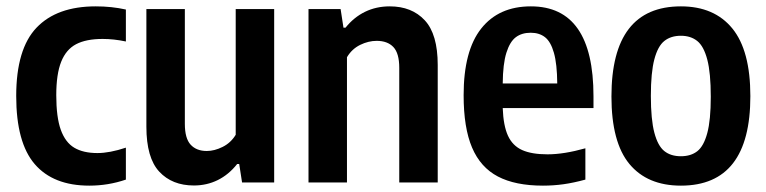

<svg xmlns="http://www.w3.org/2000/svg" viewBox="-20 -574 2411 604"><path d="M31 -272Q31 -420 95 -487Q159 -554 281 -554Q331.5 -554 376 -544V-443.5Q338 -451.5 303 -451.5Q251 -451.5 219.5 -435Q188 -418.5 172.5 -379.8Q157 -341 157 -274.5Q157 -205.5 171.2 -165.8Q185.5 -126 213.8 -109.2Q242 -92.5 286.5 -92.5Q325 -92.5 376 -109.5V-9Q320.5 10 261 10Q147.5 10 89.2 -57.8Q31 -125.5 31 -272Z M440.5 -175.5V-545.5H561.5V-184.5Q561.5 -138.5 579.8 -118.8Q598 -99 630.5 -99Q654.5 -99 680.2 -111.8Q706 -124.5 721.5 -150V-545.5H842.5V0H741.5L732.5 -58H726Q699.5 -24.5 665 -7.5Q630.5 9.5 590 9.5Q521.5 9.5 481 -34Q440.5 -77.5 440.5 -175.5Z M950.5 -545.5H1051.5L1060.5 -487H1067Q1093 -519.5 1128.2 -536.8Q1163.5 -554 1206 -554Q1275.5 -554 1316.2 -510.2Q1357 -466.5 1357 -369.5V0H1236V-360.5Q1236 -406.5 1217.5 -426Q1199 -445.5 1165 -445.5Q1139 -445.5 1113 -432.8Q1087 -420 1071.5 -394V0H950.5Z M1847 -234H1561.5Q1563.5 -178.5 1578 -147Q1592.5 -115.5 1622.5 -102Q1652.5 -88.5 1702.5 -88.5Q1754 -88.5 1821.5 -107.5V-9Q1785 1 1753.2 5.5Q1721.5 10 1688 10Q1601 10 1546.2 -18.8Q1491.5 -47.5 1465 -109.8Q1438.5 -172 1438.5 -274.5Q1438.5 -414.5 1493.8 -484.2Q1549 -554 1650 -554Q1847 -554 1847 -271ZM1561.5 -311.5H1733Q1732.5 -373 1722.5 -408Q1712.5 -443 1694.5 -457Q1676.5 -471 1649.5 -471Q1621.5 -471 1602.8 -457Q1584 -443 1573 -408Q1562 -373 1561.5 -311.5Z M1903.5 -270.5Q1903.5 -554 2122 -554Q2227 -554 2283.8 -484.5Q2340.5 -415 2340.5 -271.5Q2340.5 10 2122 10Q2016.5 10 1960 -58.2Q1903.5 -126.5 1903.5 -270.5ZM2216 -269.5Q2216 -344.5 2205 -386.5Q2194 -428.5 2173.5 -445Q2153 -461.5 2122 -461.5Q2090.5 -461.5 2070 -445.2Q2049.5 -429 2038.5 -387.5Q2027.5 -346 2027.5 -272.5Q2027.5 -198 2038.5 -156.5Q2049.5 -115 2069.8 -98.8Q2090 -82.5 2122 -82.5Q2153.5 -82.5 2173.8 -98.5Q2194 -114.5 2205 -155.5Q2216 -196.5 2216 -269.5Z"/></svg>

Font: Encode Sans Condensed SemiBold
Style: Regular
Weight: 600
Width: 3
Designer: Multiple Designers
Foundry: Impallari Type
Version: Version 2.000